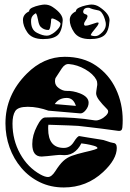

<svg xmlns="http://www.w3.org/2000/svg" viewBox="-20 -814 574 845"><path d="M261 11Q203 11 155.5 -12Q108 -35 74 -75Q40 -115 22 -165.5Q4 -216 4 -271Q4 -396 98 -490Q172 -564 265 -564Q346 -564 403 -525Q460 -486 490 -422.5Q520 -359 520 -285Q520 -269 518.5 -252.5Q517 -236 501 -238Q421 -249 376.5 -254Q332 -259 324 -260Q316 -261 283 -262Q250 -263 193 -265Q192 -261 192 -256Q192 -251 192 -247Q192 -163 261 -163Q288 -163 304 -188Q322 -217 330 -215Q346 -212 368.5 -208.5Q391 -205 422 -200Q434 -199 450 -193Q466 -187 478 -185Q494 -184 494 -163Q494 -113 434 -57Q361 11 261 11ZM191 -35Q207 -35 223 -60Q242 -90 258 -105Q274 -120 295.5 -128Q317 -136 351 -144Q409 -157 409 -162Q409 -168 393 -172.5Q377 -177 359.5 -180Q342 -183 338 -183Q324 -155 302 -141.5Q280 -128 249 -132Q245 -133 226.5 -131Q208 -129 188.5 -127Q169 -125 163 -125Q122 -125 122 -180Q122 -219 143 -259Q162 -297 179 -297Q189 -297 200 -297.5Q211 -298 221 -298Q260 -298 305 -295Q350 -292 399 -284Q409 -283 422.5 -289Q436 -295 446 -305Q456 -315 456 -323Q456 -329 452 -333Q428 -357 415.5 -374Q403 -391 403 -404Q403 -406 404 -413.5Q405 -421 407 -434Q408 -437 408 -440Q408 -443 408 -445Q408 -456 404 -463Q390 -489 355 -509Q320 -529 284 -532Q266 -534 252 -513Q238 -492 224 -470Q223 -466 222.5 -463Q222 -460 222 -456Q222 -438 239 -426Q256 -414 272 -414Q301 -415 332 -403Q370 -388 370 -362Q370 -345 357.5 -329.5Q345 -314 333 -315L193 -327Q171 -335 148 -339.5Q125 -344 102 -344Q59 -344 47 -325Q35 -306 35 -270Q35 -198 68.5 -137.5Q102 -77 158 -46Q178 -35 191 -35ZM314 -348Q303 -383 274 -383Q239 -383 221 -356ZM376 -642Q326 -642 306 -672Q287 -700 287 -726Q287 -751 314 -764Q314 -774 328 -780.5Q342 -787 358.5 -790.5Q375 -794 382 -794Q402 -794 418 -783Q464 -752 462 -723Q459 -676 439.5 -659Q420 -642 376 -642ZM170 -642Q120 -642 100 -672Q81 -700 81 -726Q81 -751 108 -764Q108 -774 122 -780.5Q136 -787 152.5 -790.5Q169 -794 176 -794Q196 -794 212 -783Q258 -752 256 -723Q253 -676 233.5 -659Q214 -642 170 -642ZM398 -655Q407 -655 414 -659Q451 -683 445 -716Q439 -743 429 -756Q426 -761 422 -764Q418 -767 414 -768Q407 -770 398 -771.5Q389 -773 379 -777Q375 -780 368 -780Q355 -780 349 -772Q346 -766 346 -763Q346 -754 356 -751.5Q366 -749 365 -741Q364 -734 357 -724.5Q350 -715 350 -708Q350 -701 357 -701Q366 -701 379.5 -706Q393 -711 404 -714Q415 -717 414 -711Q411 -701 397 -685.5Q383 -670 379 -659Q388 -655 398 -655ZM185 -657Q196 -657 204 -662Q218 -668 233 -684Q248 -700 246 -712Q244 -716 234 -722.5Q224 -729 214.5 -732Q205 -735 205 -727Q205 -717 202 -699.5Q199 -682 193 -682Q172 -682 158 -697Q151 -705 147.5 -726Q144 -747 138 -756Q119 -746 117 -728Q114 -683 144 -669Q168 -657 185 -657Z"/></svg>

Font: Moo Lah Lah
Style: Regular
Weight: 400
Designer: Robert E. Leuschke
Foundry: Robert E. Leuschke
Version: Version 1.010; ttfautohint (v1.8.3)